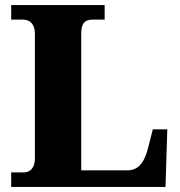

<svg xmlns="http://www.w3.org/2000/svg" viewBox="-20 -734 707 754"><path d="M24 0V-57H72Q84 -57 94 -62Q104 -67 110.5 -79.5Q117 -92 117 -113V-599Q117 -622 110 -634.5Q103 -647 92.5 -652Q82 -657 68 -657H24V-714H391V-657H345Q329 -657 319 -652Q309 -647 304 -635Q299 -623 299 -602V-65H480Q500 -65 515.5 -74Q531 -83 542 -102Q553 -121 561 -151L580 -226H637L630 0Z"/></svg>

Font: Noto Serif Gujarati ExtraBold
Style: Regular
Weight: 800
Version: Version 2.102